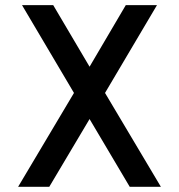

<svg xmlns="http://www.w3.org/2000/svg" viewBox="-20 -720 690 740"><path d="M49.8 0 265.1 -361.8 64.9 -700.2H185.1L325.2 -462.9L464.8 -700.2H585L384.8 -361.8L600.1 0H480L325.2 -261.2L169.9 0Z"/></svg>

Font: Overpass
Style: Regular
Weight: 400
Designer: Delve Withrington
Foundry: Delve Fonts
Version: Version 1.001